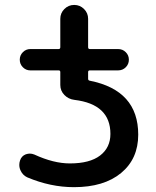

<svg xmlns="http://www.w3.org/2000/svg" viewBox="-20 -774 636 782"><path d="M103.5 -487.3Q85.9 -487.3 73.2 -500Q60.5 -512.7 60.5 -530.8Q60.5 -548.8 73.2 -561.5Q85.9 -574.2 103.5 -574.2H218.8Q225.6 -574.2 225.6 -582V-697.3Q225.6 -720.7 242.2 -737.3Q258.8 -753.9 282.2 -753.9Q305.7 -753.9 322.3 -737.3Q338.9 -720.7 338.9 -697.3V-582Q338.9 -574.2 345.7 -574.2H460.9Q479.5 -574.2 492.2 -561.5Q504.9 -548.8 504.9 -530.8Q504.9 -512.7 492.2 -500Q479.5 -487.3 460.9 -487.3H345.7Q338.9 -487.3 338.9 -480.5V-453.1Q338.9 -446.3 345.7 -445.3Q543 -406.2 543 -225.6Q543 -127 473.1 -69.3Q403.3 -11.7 281.2 -11.7Q185.5 -11.7 90.8 -51.8Q72.3 -60.5 63.5 -80.1Q58.6 -90.8 58.6 -102.5Q58.6 -111.3 61.5 -120.1Q67.4 -138.7 85 -145.5Q93.8 -148.4 101.6 -148.4Q110.4 -148.4 120.1 -144.5Q198.2 -108.4 264.6 -108.4Q345.7 -108.4 387.7 -140.6Q429.7 -172.9 429.7 -228.5Q429.7 -349.6 283.2 -367.2Q258.8 -370.1 242.2 -387.2Q225.6 -404.3 225.6 -427.7V-480.5Q225.6 -487.3 218.8 -487.3Z"/></svg>

Font: Gen Jyuu Gothic Medium
Style: Regular
Weight: 500
Designer: [Source Han Sans]
Ryoko NISHIZUKA  (kana & ideographs); Paul D. Hunt (Latin, Greek & Cyrillic); Wenlong ZHANG  (bopomofo
Version: Version 1.002.20150607